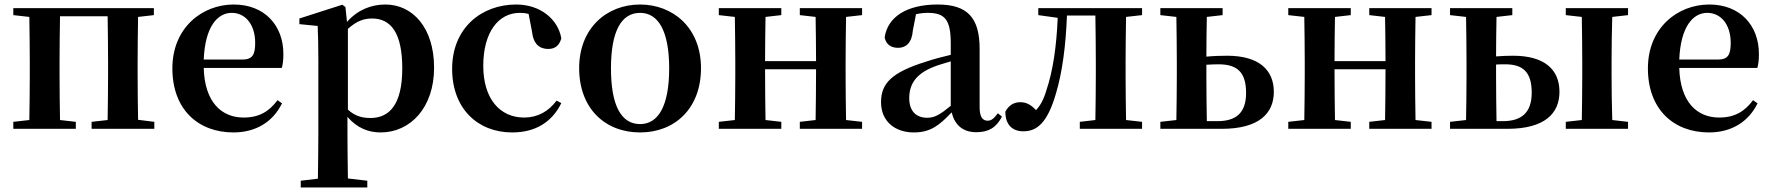

<svg xmlns="http://www.w3.org/2000/svg" viewBox="-20 -571 7856 851"><path d="M592 -40C591 -97 590 -179 590 -235V-300C590 -356 591 -439 592 -496L662 -504V-535H39V-504L110 -496C111 -439 112 -356 112 -300V-235C112 -179 111 -96 110 -39L39 -31V0H316V-31L246 -39C245 -96 244 -179 244 -235V-300C244 -357 245 -442 246 -499H457C458 -442 459 -357 459 -300V-235C459 -179 458 -96 457 -39L386 -31V0H664V-31Z M883 -307C889 -453 944 -514 1007 -514C1068 -514 1111 -462 1111 -381C1111 -330 1100 -307 1054 -307ZM1229 -270C1234 -287 1236 -306 1236 -332C1236 -458 1153 -551 1016 -551C876 -551 744 -448 744 -268C744 -86 858 16 1015 16C1114 16 1190 -31 1230 -113L1210 -127C1175 -80 1132 -50 1060 -50C963 -50 887 -117 883 -270Z M1522 -443C1564 -481 1597 -489 1629 -489C1712 -489 1763 -426 1763 -268C1763 -105 1704 -48 1622 -48C1584 -48 1553 -57 1522 -85ZM1511 -540 1497 -550 1307 -489V-464L1388 -456C1390 -408 1391 -371 1391 -306V16C1391 77 1390 149 1389 221L1313 230V260H1608V230L1522 220C1521 148 1520 76 1520 16V-53C1564 -2 1615 16 1667 16C1799 16 1904 -94 1904 -271C1904 -448 1809 -551 1688 -551C1626 -551 1566 -528 1518 -474Z M2338 -431C2344 -375 2372 -354 2410 -354C2440 -354 2459 -369 2468 -401C2453 -487 2374 -551 2268 -551C2114 -551 1984 -447 1984 -266C1984 -88 2099 16 2250 16C2355 16 2427 -31 2468 -114L2447 -125C2411 -77 2363 -50 2303 -50C2195 -50 2122 -134 2122 -279C2122 -428 2189 -514 2284 -514C2297 -514 2310 -513 2323 -509Z M2817 16C2970 16 3087 -89 3087 -269C3087 -449 2962 -551 2817 -551C2671 -551 2547 -448 2547 -269C2547 -90 2662 16 2817 16ZM2817 -21C2734 -21 2688 -102 2688 -268C2688 -433 2734 -514 2817 -514C2898 -514 2946 -433 2946 -268C2946 -102 2898 -21 2817 -21Z M3801 -504V-535H3525V-504L3595 -496C3596 -441 3597 -361 3597 -300H3371C3371 -361 3372 -440 3373 -496L3443 -504V-535H3166V-504L3237 -496C3238 -439 3239 -356 3239 -300V-235C3239 -179 3238 -96 3237 -39L3166 -31V0H3443V-31L3373 -39C3372 -96 3371 -182 3371 -264H3597C3597 -182 3596 -96 3595 -39L3525 -31V0H3801V-31L3730 -39C3729 -96 3728 -179 3728 -235V-300C3728 -356 3729 -439 3730 -496Z M4194 -102C4148 -64 4123 -49 4090 -49C4042 -49 4010 -77 4010 -136C4010 -198 4040 -244 4119 -275C4136 -282 4164 -290 4194 -299ZM4403 -69C4385 -45 4373 -36 4358 -36C4336 -36 4322 -51 4322 -96V-354C4322 -494 4267 -551 4136 -551C3997 -551 3914 -495 3901 -405C3907 -375 3928 -359 3961 -359C3995 -359 4022 -381 4026 -436L4040 -508C4058 -512 4075 -514 4092 -514C4167 -514 4194 -485 4194 -379V-328C4155 -319 4115 -308 4085 -298C3931 -250 3885 -201 3885 -118C3885 -34 3946 16 4030 16C4104 16 4143 -15 4198 -73C4211 -19 4246 15 4307 15C4360 15 4395 -4 4421 -54Z M5042 -504V-535H4582V-504L4668 -492C4663 -366 4647 -257 4618 -171C4606 -130 4591 -103 4572 -83C4550 -106 4530 -118 4502 -118C4473 -118 4451 -104 4436 -76C4436 -17 4468 11 4516 11C4573 11 4622 -22 4661 -159C4688 -250 4704 -367 4709 -502H4835C4836 -445 4837 -358 4837 -300V-235C4837 -179 4836 -96 4835 -39L4766 -31V0H5042V-31L4971 -39C4970 -96 4969 -179 4969 -235V-300C4969 -356 4970 -439 4971 -496Z M5329 -34C5328 -91 5327 -177 5327 -235V-284C5345 -285 5362 -286 5380 -286C5463 -286 5503 -252 5503 -159C5503 -71 5459 -34 5376 -34ZM5399 -504V-535H5123V-504L5194 -496C5195 -439 5196 -356 5196 -300V-235C5196 -179 5195 -96 5194 -39L5123 -31V0H5395C5561 0 5626 -69 5626 -164C5626 -261 5560 -324 5419 -324C5391 -324 5359 -323 5327 -320C5327 -374 5328 -445 5329 -496Z M6325 -504V-535H6049V-504L6119 -496C6120 -441 6121 -361 6121 -300H5895C5895 -361 5896 -440 5897 -496L5967 -504V-535H5690V-504L5761 -496C5762 -439 5763 -356 5763 -300V-235C5763 -179 5762 -96 5761 -39L5690 -31V0H5967V-31L5897 -39C5896 -96 5895 -182 5895 -264H6121C6121 -182 6120 -96 6119 -39L6049 -31V0H6325V-31L6254 -39C6253 -96 6252 -179 6252 -235V-300C6252 -356 6253 -439 6254 -496Z M6613 -34C6612 -91 6611 -177 6611 -235V-285C6624 -286 6637 -286 6651 -286C6728 -286 6769 -254 6769 -160C6769 -73 6725 -34 6641 -34ZM6683 -504V-535H6407V-504L6478 -496C6479 -439 6480 -356 6480 -300V-235C6480 -179 6479 -96 6478 -39L6407 -31V0H6661C6829 0 6892 -70 6892 -164C6892 -262 6827 -324 6686 -324C6662 -324 6637 -323 6611 -321C6611 -375 6612 -445 6613 -496ZM7196 -504V-535H6920V-504L6991 -496C6992 -439 6993 -356 6993 -300V-235C6993 -179 6992 -96 6991 -39L6920 -31V0H7196V-31L7126 -39C7124 -96 7123 -179 7123 -235V-300C7123 -356 7124 -439 7126 -496Z M7423 -307C7429 -453 7484 -514 7547 -514C7608 -514 7651 -462 7651 -381C7651 -330 7640 -307 7594 -307ZM7769 -270C7774 -287 7776 -306 7776 -332C7776 -458 7693 -551 7556 -551C7416 -551 7284 -448 7284 -268C7284 -86 7398 16 7555 16C7654 16 7730 -31 7770 -113L7750 -127C7715 -80 7672 -50 7600 -50C7503 -50 7427 -117 7423 -270Z"/></svg>

Font: Source Han Serif
Style: Bold
Weight: 700
Designer: Ryoko NISHIZUKA 西塚涼子 (kana & ideographs); Frank Grießhammer (Latin, Greek & Cyrillic); Wenlong ZHANG 张文龙 (bopomofo); San
Foundry: Adobe Systems Incorporated
Version: Version 1.001;PS 1.001;hotconv 16.6.54;makeotf.lib2.5.65590